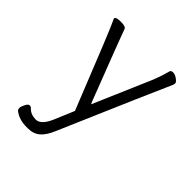

<svg xmlns="http://www.w3.org/2000/svg" viewBox="-181 -591 862 862"><g transform="rotate(45 250.0 -160.5)"><path d="M61 -464 62 -461Q81 -424 231 -46L191 49Q166 106 134 106Q102 106 83 86Q78 80 69.5 80Q61 80 53 96Q45 112 45 120Q45 128 48 133Q79 159 128 159H137Q172 159 194.5 139.5Q217 120 234 79Q433 -383 447.5 -413Q462 -443 462 -451Q462 -459 447.5 -469.5Q433 -480 421 -480Q409 -480 406 -473Q393 -424 374 -380L261 -118L256 -129Q139 -432 128 -464Q124 -475 93.5 -475Q63 -475 61 -464Z"/></g></svg>

Font: LXGW WenKai Mono TC Light
Style: Regular
Weight: 300
Designer: LXGW / Fontworks Inc.
Foundry: LXGW / Fontworks Inc.
Version: Version 1.330